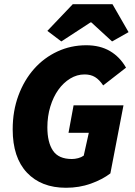

<svg xmlns="http://www.w3.org/2000/svg" viewBox="-20 -876 640 908"><path d="M292 12Q175 12 107.5 -59.5Q40 -131 40 -264Q40 -351 67 -424Q94 -497 141 -550Q188 -603 251.5 -632.5Q315 -662 388 -662Q453 -662 500 -634.5Q547 -607 576 -556L468 -472Q450 -499 429.5 -511.5Q409 -524 380 -524Q344 -524 312 -504.5Q280 -485 256 -451.5Q232 -418 218 -372Q204 -326 204 -274Q204 -203 230.5 -163.5Q257 -124 320 -124Q334 -124 349.5 -128Q365 -132 376 -140L400 -248H304L328 -378H564L502 -56Q464 -27 409.5 -7.5Q355 12 292 12ZM270 -680 204 -730 324 -856H512L588 -724L510 -680L412 -770H408Z"/></svg>

Font: Source Code Pro Black
Style: Italic
Weight: 900
Italic angle: -11°
Monospace: yes
Designer: Paul D. Hunt, Teo Tuominen
Foundry: Adobe Systems Incorporated
Version: Version 1.050;PS 1.000;hotconv 16.6.51;makeotf.lib2.5.65220